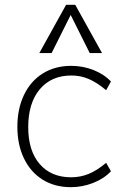

<svg xmlns="http://www.w3.org/2000/svg" viewBox="-20 -769 510 796"><path d="M52 -243Q52 -318 79.5 -375.5Q107 -433 157.5 -464.5Q208 -496 275 -496Q324 -496 368 -478.5Q412 -461 440 -431L420 -395Q382 -427 348 -441.5Q314 -456 276 -456Q193 -456 145 -399Q97 -342 97 -242Q97 -144 144.5 -89Q192 -34 275 -34Q313 -34 347.5 -48Q382 -62 420 -94L440 -59Q411 -28 366 -10.5Q321 7 274 7Q207 7 157 -24Q107 -55 79.5 -112Q52 -169 52 -243ZM194 -549H143L254 -749H292L403 -549H352L273 -707Z"/></svg>

Font: wassup Sans
Style: Light
Weight: 200
Version: Version 2.001